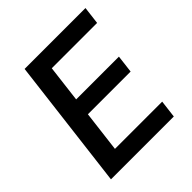

<svg xmlns="http://www.w3.org/2000/svg" viewBox="-192 -846 981 981"><g transform="rotate(-45 298.0 -355.5)"><path d="M51.3 0 138.2 -710.9H578.1L566.4 -615.2H238.8L214.4 -414.6H523.4L511.7 -318.4H203.1L175.8 -95.7H517.1L505.4 0Z"/></g></svg>

Font: Muli
Style: Semi-BoldItalic
Weight: 600
Italic angle: -7°
Designer: Vernon Adams
Foundry: newtypography
Version: Version 2.0; ttfautohint (v1.00rc1.2-2d82) -l 8 -r 50 -G 200